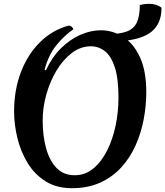

<svg xmlns="http://www.w3.org/2000/svg" viewBox="-20 -963 868 1008"><path d="M357 25Q277 25 219.5 -11Q162 -47 125.5 -106.5Q89 -166 71.5 -237.5Q54 -309 54 -379Q54 -490 89.5 -583.5Q125 -677 190 -741.5Q255 -806 342 -829Q350 -828 357 -822Q364 -816 365 -809Q319 -778 277 -727Q235 -676 214 -597L221 -594Q253 -663 300 -709.5Q347 -756 401.5 -780Q456 -804 509 -804Q573 -804 627.5 -769Q682 -734 715 -662Q748 -590 748 -479Q748 -409 734.5 -337Q721 -265 692 -200Q663 -135 617 -84.5Q571 -34 506.5 -4.5Q442 25 357 25ZM373 -43Q427 -43 470 -78.5Q513 -114 542.5 -173Q572 -232 587 -304Q602 -376 602 -450Q602 -550 583 -609Q564 -668 531 -694Q498 -720 457 -720Q404 -720 358 -685.5Q312 -651 277.5 -594Q243 -537 223.5 -468Q204 -399 204 -330Q204 -252 221.5 -186.5Q239 -121 276 -82Q313 -43 373 -43ZM567 -746 547 -784Q610 -784 646.5 -798Q683 -812 698.5 -845.5Q714 -879 714 -937Q738 -943 762 -943Q803 -943 828 -922Q828 -831 764.5 -788.5Q701 -746 567 -746Z"/></svg>

Font: Merienda SemiBold
Style: Regular
Weight: 600
Designer: Eduardo Rodriguez Tunni
Foundry: Eduardo Rodriguez Tunni
Version: Version 2.001; ttfautohint (v1.8.4.7-5d5b)